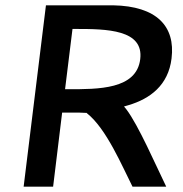

<svg xmlns="http://www.w3.org/2000/svg" viewBox="-20 -713 690 723"><path d="M626 -493C641 -614 570 -690 406 -693H153L69 -10H180L214 -289H259C273 -289 287 -289 302 -288H306L308 -286C381 -228 440 -87 479 -10H606C568 -88 501 -242 456 -301L447 -312L464 -317C545 -341 614 -392 626 -493ZM236 -377H225L253 -604H264C382 -604 522 -602 508 -490C494 -376 350 -377 236 -377Z"/></svg>

Font: Bluebird
Style: LiExtObl
Weight: 300
Designer: Jasper
Foundry: Cannot Into Space Fonts
Version: Version 0.98